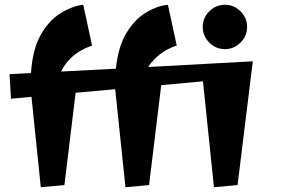

<svg xmlns="http://www.w3.org/2000/svg" viewBox="-20 -770 1256 805"><path d="M151 15 112 -364 26 -356 20 -459 110 -464Q116 -561 149.5 -621.5Q183 -682 231.5 -713Q280 -744 329 -750L366 -579Q317 -562 285.5 -534.5Q254 -507 236 -470L466 -482Q475 -572 508.5 -629Q542 -686 589 -715.5Q636 -745 684 -750L721 -579Q679 -565 649.5 -541.5Q620 -518 601 -489L1040 -513L976 6L877 15L831 -429L656 -413L605 6L506 15L463 -396L297 -381L250 6ZM923 -564Q885 -564 857.5 -591.5Q830 -619 830 -657Q830 -695 857.5 -722.5Q885 -750 923 -750Q961 -750 988.5 -722.5Q1016 -695 1016 -657Q1016 -619 988.5 -591.5Q961 -564 923 -564Z"/></svg>

Font: Joti One
Style: Regular
Weight: 400
Designer: Eduardo Rodriguez Tunni
Foundry: Eduardo Rodriguez Tunni
Version: Version 1.002; ttfautohint (v1.8.4.7-5d5b);gftools[0.9.24]